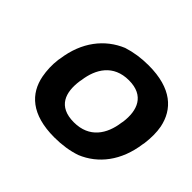

<svg xmlns="http://www.w3.org/2000/svg" viewBox="-129 -711 894 894"><g transform="rotate(45 318.5 -264.0)"><path d="M77 -269 75 -259C70 -220 72 -185 78 -152C96 -58 165 10 317 10C367 10 413 3 454 -11C547 -49 614 -134 631 -259L633 -269C638 -308 638 -343 632 -376C613 -470 543 -538 391 -538C341 -538 297 -531 256 -518C162 -479 94 -394 77 -269ZM492 -269 490 -259C479 -176 434 -104 332 -104C227 -104 204 -175 216 -259L218 -269C229 -351 273 -424 375 -424C477 -424 503 -352 492 -269Z"/></g></svg>

Font: Asimov
Style: EdgeWideIt
Weight: 500
Designer: Google
Version: Version 2.000980: 2014